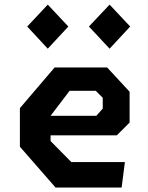

<svg xmlns="http://www.w3.org/2000/svg" viewBox="-20 -834 660 854"><path d="M227 0H521L535.5 -113H297.5L205 -206.5V-232H499.5L556.5 -289V-426L456.5 -534H223L68.5 -353V-181.5ZM192.5 -617.5 284 -716 192.5 -813.5 101 -716ZM467.5 -617.5 559 -716 467.5 -813.5 375.5 -716ZM205 -319 289.5 -430H406L437 -399V-351L408.5 -319Z"/></svg>

Font: Monaspace Krypton
Style: Bold
Weight: 700
Designer: Riley Cran & the Lettermatic Team
Foundry: Lettermatic
Version: Version 1.200 (Monaspace Krypton)